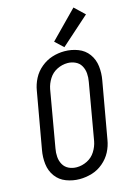

<svg xmlns="http://www.w3.org/2000/svg" viewBox="-144 -1050 787 1131"><g transform="rotate(-15 250.0 -485.0)"><path d="M310 -766 260 -813 422 -978 483 -920ZM197 8Q155 8 115.5 -7Q76 -22 52 -55Q28 -88 23 -130.5Q18 -173 26 -216L87 -561Q93 -598 111 -633Q129 -668 160.5 -694Q192 -720 228.5 -731.5Q265 -743 303 -743H304Q346 -743 385.5 -728Q425 -713 449 -680Q473 -647 478 -604.5Q483 -562 475 -519L414 -174Q408 -136 390 -101.5Q372 -67 340.5 -40.5Q309 -14 271.5 -3Q234 8 197 8ZM198 -64Q231 -64 262 -79.5Q293 -95 311.5 -124.5Q330 -154 336 -186L396 -531Q401 -557 399 -582.5Q397 -608 385 -629Q373 -650 350.5 -660.5Q328 -671 303 -671Q270 -671 239 -655.5Q208 -640 189.5 -610.5Q171 -581 165 -549L105 -204Q100 -178 102 -152.5Q104 -127 116 -106Q128 -85 150 -74.5Q172 -64 198 -64Z"/></g></svg>

Font: Iosevka SS08
Style: Italic
Weight: 400
Italic angle: -10°
Monospace: yes
Designer: Belleve Invis
Foundry: Belleve Invis
Version: 2.1.0; ttfautohint (v1.8.2)